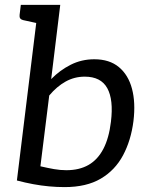

<svg xmlns="http://www.w3.org/2000/svg" viewBox="-20 -757 598 784"><path d="M244 7Q212 7 180 4Q148 1 115.5 -5Q83 -11 49 -20L137 -737H226L189 -434Q224 -470 268.5 -492.5Q313 -515 365 -515Q427 -515 465.5 -483Q504 -451 519 -394.5Q534 -338 525 -263Q515 -184 482.5 -123Q450 -62 391.5 -27.5Q333 7 244 7ZM251 -62Q304 -62 341.5 -83.5Q379 -105 402 -149Q425 -193 433 -260Q444 -350 418 -397Q392 -444 326 -444Q284 -444 248 -424Q212 -404 181 -367L145 -78Q175 -71 200.5 -66.5Q226 -62 251 -62ZM167 -737 147 -659 74 -675Q66 -677 62.5 -682Q59 -687 60 -696L65 -737Z"/></svg>

Font: Aleo
Style: Italic
Weight: 400
Italic angle: -7°
Designer: Alessio Laiso
Foundry: Alessio Laiso
Version: Version 2.001;gftools[0.9.29]